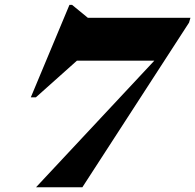

<svg xmlns="http://www.w3.org/2000/svg" viewBox="-20 -790 824 810"><path d="M777.5 -694.5 327.5 0H132L631 -534H304.5L131.5 -379.5H110L273 -769.5H284L350.5 -715H783.5Z"/></svg>

Font: Newsreader 72pt ExtraBold
Style: Italic
Weight: 800
Italic angle: -17°
Designer: Hugues Gentile
Foundry: Production Type
Version: Version 1.003; ttfautohint (v1.8.3)